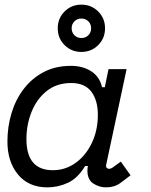

<svg xmlns="http://www.w3.org/2000/svg" viewBox="-20 -794 652 828"><path d="M184 14Q104 14 58 -41Q12 -96 12 -184Q12 -247 29.5 -305.5Q47 -364 82 -410Q117 -456 168 -483Q219 -510 286 -510Q337 -510 373.5 -486.5Q410 -463 420 -418H432L448 -496H526L438 -84Q436 -75 440 -70.5Q444 -66 451 -66Q458 -66 465 -71L501 -97L543 -38L498 -4Q473 14 437 14Q408 14 382.5 -2.5Q357 -19 357 -58Q357 -63 357.5 -68Q358 -73 359 -78H347Q316 -26 273.5 -6Q231 14 184 14ZM208 -60Q262 -60 306 -91.5Q350 -123 376 -177.5Q402 -232 402 -299Q402 -361 374 -398.5Q346 -436 287 -436Q225 -436 182 -402Q139 -368 116.5 -312.5Q94 -257 94 -194Q94 -60 208 -60ZM331 -570Q288 -570 258.5 -599.5Q229 -629 229 -672Q229 -715 258.5 -744.5Q288 -774 331 -774Q374 -774 403.5 -744.5Q433 -715 433 -672Q433 -629 403.5 -599.5Q374 -570 331 -570ZM331 -630Q349 -630 361 -642Q373 -654 373 -672Q373 -690 361 -702Q349 -714 331 -714Q313 -714 301 -702Q289 -690 289 -672Q289 -654 301 -642Q313 -630 331 -630Z"/></svg>

Font: Space Mono
Style: Italic
Weight: 400
Italic angle: -12°
Monospace: yes
Designer: Colophon Foundry + Benjamin Critton
Foundry: Colophon Foundry & Benjamin Critton
Version: Version 1.003; ttfautohint (v1.8.4.7-5d5b)